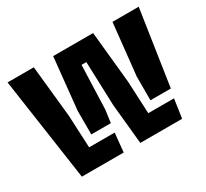

<svg xmlns="http://www.w3.org/2000/svg" viewBox="-124 -785 1040 970"><g transform="rotate(-30 395.5 -300.0)"><path d="M441 0 418 -234 409 -490H381L372 -234L362 -161H248V-299L279 -600H512L542 -299L551 -110H701L685 0ZM100 0 13 -600H166L197 -299L206 -110H355L344 0ZM593 -161V-299L625 -600H778L712 -161Z"/></g></svg>

Font: Big Shoulders Stencil Text Black
Style: Regular
Weight: 900
Designer: Patric King
Foundry: XO Type Co
Version: Version 1.000